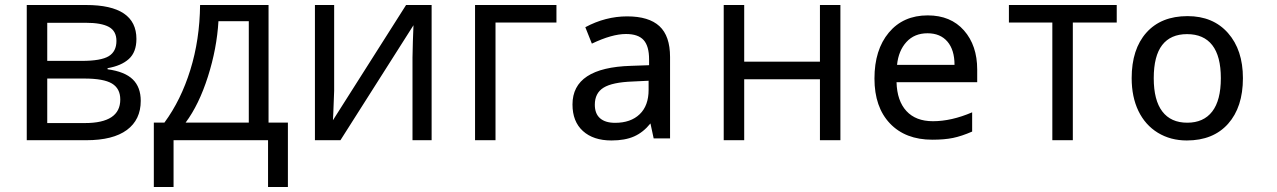

<svg xmlns="http://www.w3.org/2000/svg" viewBox="-20 -555 5055 760"><path d="M520 -400.9Q520 -348.6 490 -321.5Q460 -294.4 405.8 -285.2V-280.8Q474.1 -271.5 505.6 -240.7Q537.1 -210 537.1 -155.8Q537.1 -81.1 482.2 -40.5Q427.2 0 321.8 0H85.9V-535.2H320.8Q520 -535.2 520 -400.9ZM456.1 -161.1Q456.1 -204.6 423.1 -224.4Q390.1 -244.1 314 -244.1H167V-67.9H315.9Q456.1 -67.9 456.1 -161.1ZM440.9 -393.1Q440.9 -432.1 410.9 -448.5Q380.9 -464.8 319.8 -464.8H167V-314H304.2Q379.4 -314 410.2 -332.5Q440.9 -351.1 440.9 -393.1Z M1119.6 185.1H1041V0H667V185.1H588.9V-69.8H630.9Q696.3 -158.7 733.4 -278.3Q770.5 -397.9 772 -535.2H1043V-69.8H1119.6ZM964.8 -69.8V-471.2H844.7Q838.4 -362.8 803 -251.7Q767.6 -140.6 714.8 -69.8Z M1302.7 -535.2V-195.8L1299.3 -106.9L1297.9 -79.1L1587.4 -535.2H1688.5V0H1612.8V-327.1L1614.3 -391.6L1616.7 -455.1L1327.6 0H1226.6V-535.2Z M2182.6 -465.8H1941.4V0H1860.4V-535.2H2182.6Z M2567.4 -7.3 2554.7 -66.4Q2526.4 -31.2 2490.2 -15.1Q2454.1 1 2400.4 1Q2328.6 1 2287.4 -36.4Q2246.1 -73.7 2246.1 -141.6Q2246.1 -287.6 2478 -294.4L2549.3 -296.9V-319.8Q2549.3 -372.6 2527.6 -396.5Q2505.9 -420.4 2458 -420.4Q2402.3 -420.4 2322.8 -382.3L2296.9 -447.3Q2336.9 -468.8 2378.4 -479.5Q2419.9 -490.2 2462.4 -490.2Q2548.3 -490.2 2590.3 -451.4Q2632.3 -412.6 2632.3 -329.6V-7.3ZM2414.6 -68.8Q2476.6 -68.8 2512 -102.8Q2547.4 -136.7 2547.4 -199.2V-235.4L2484.9 -232.4Q2403.8 -229.5 2369.1 -208Q2334.5 -186.5 2334.5 -140.6Q2334.5 -105 2355.2 -86.9Q2376 -68.8 2414.6 -68.8Z M2925.8 -535.2V-311H3225.6V-535.2H3306.6V0H3225.6V-241.2H2925.8V0H2844.7V-535.2Z M3670.4 -2Q3564 -2 3502.7 -66.4Q3441.4 -130.9 3441.4 -244.1Q3441.4 -357.9 3498.3 -426Q3555.2 -494.1 3652.3 -494.1Q3743.2 -494.1 3795.7 -434.6Q3848.1 -375 3848.1 -279.8V-229.5H3528.8Q3530.8 -155.8 3567.9 -115.5Q3605 -75.2 3672.9 -75.2Q3746.1 -75.2 3828.1 -110.4V-34.2Q3786.6 -16.1 3752.4 -9Q3718.3 -2 3670.4 -2ZM3651.4 -423.3Q3599.6 -423.3 3568.1 -388.9Q3536.6 -354.5 3530.8 -298.3H3758.3Q3758.3 -357.4 3730.2 -390.4Q3702.1 -423.3 3651.4 -423.3Z M4400.4 -465.8H4226.6V0H4145.5V-465.8H3973.6V-535.2H4400.4Z M4899.9 -245.6Q4899.9 -130.9 4841.1 -64.9Q4782.2 1 4677.7 1Q4613.3 1 4563.2 -29.5Q4513.2 -60.1 4486.3 -115.7Q4459.5 -171.4 4459.5 -245.6Q4459.5 -360.4 4517.8 -425.8Q4576.2 -491.2 4680.7 -491.2Q4781.7 -491.2 4840.8 -424.3Q4899.9 -357.4 4899.9 -245.6ZM4546.9 -245.6Q4546.9 -158.2 4580.8 -113.8Q4614.7 -69.3 4679.7 -69.3Q4744.1 -69.3 4778.3 -113.5Q4812.5 -157.7 4812.5 -245.6Q4812.5 -332.5 4778.6 -376.2Q4744.6 -419.9 4678.7 -419.9Q4613.8 -419.9 4580.3 -376.7Q4546.9 -333.5 4546.9 -245.6Z"/></svg>

Font: XL-Viking
Style: Regular
Weight: 400
Foundry: Ascender Corporation
Version: Version 1.10 March 23, 2015